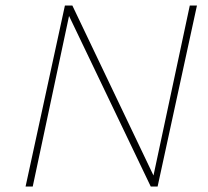

<svg xmlns="http://www.w3.org/2000/svg" viewBox="-20 -678 756 698"><path d="M670 -658H696L553 0H528L231 -620L99 0H73L216 -658H243L538 -40Z"/></svg>

Font: EauTestText Extralight
Style: Italic
Weight: 250
Italic angle: -12°
Designer: Christian Thalmann (Catharsis Fonts)
Version: Version 0.001;PS 000.001;hotconv 1.0.88;makeotf.lib2.5.64775